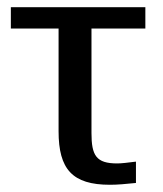

<svg xmlns="http://www.w3.org/2000/svg" viewBox="-20 -504 452 531"><path d="M233 -136V-425H382V-484H10V-425H142V-141C142 -36 180 7 284 7C304 7 328 5 356 2V-57C333 -54 315 -52 304 -52C246 -52 233 -74 233 -136Z"/></svg>

Font: Gamestation Text
Style: Bold
Weight: 400
Designer: Jonas Hecksher
Foundry: Jonas Hecksher, Playtypeª, e-types AS
Version: Version 1.003